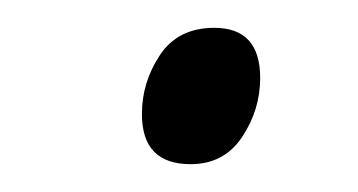

<svg xmlns="http://www.w3.org/2000/svg" viewBox="-20 -409 257 138"><path d="M117 -291Q82 -291 82 -327Q82 -350 95 -369.5Q108 -389 134 -389Q167 -389 167 -353Q167 -330 154 -310.5Q141 -291 117 -291Z"/></svg>

Font: Noto Sans SemiCondensed Light
Style: Italic
Weight: 300
Width: 4
Italic angle: -12°
Designer: Monotype Design Team
Foundry: Monotype Imaging Inc.
Version: Version 2.013; ttfautohint (v1.8.4.7-5d5b)